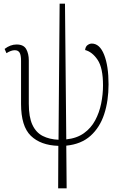

<svg xmlns="http://www.w3.org/2000/svg" viewBox="-20 -780 670 1040"><path d="M295 240 296 10Q200 7 147 -44.5Q94 -96 94 -217V-451Q94 -482 86 -495Q78 -508 60 -508Q40 -508 15 -492L5 -515Q36 -539 70 -539Q108 -539 122 -514Q136 -489 136 -453V-218Q136 -146 155.5 -104Q175 -62 211.5 -43.5Q248 -25 297 -23L303 -760H332L339 -25Q396 -31 434.5 -58.5Q473 -86 495.5 -128Q518 -170 528 -219.5Q538 -269 538 -318Q538 -412 509 -455.5Q480 -499 441 -509Q443 -528 454.5 -536Q466 -544 477 -544Q520 -544 544 -483.5Q568 -423 568 -323Q568 -234 544.5 -162Q521 -90 470.5 -44.5Q420 1 339 9L341 240Z"/></svg>

Font: Noto Serif SemiCondensed ExtraLight
Style: Regular
Weight: 200
Width: 4
Designer: Monotype Design Team
Foundry: Monotype Imaging Inc.
Version: Version 2.014